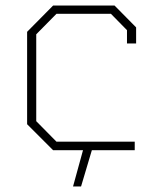

<svg xmlns="http://www.w3.org/2000/svg" viewBox="-20 -543 579 694"><path d="M244 131 280 0H172L78 -94V-428L172 -523H394L472 -444V-386H439V-434L381 -493H184L111 -419V-105L184 -31H467V0H312L273 131Z"/></svg>

Font: Tomorrow ExtraLight
Style: Regular
Weight: 275
Designer: Tony de Marco, Monica Rizzolli
Foundry: Just in Type
Version: Version 2.002